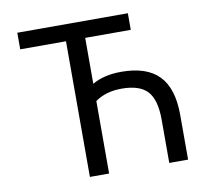

<svg xmlns="http://www.w3.org/2000/svg" viewBox="-81 -821 986 912"><g transform="rotate(-10 412.5 -365.0)"><path d="M373 -347.7V2H280.3V-652.3H59.6V-732.4H592.8V-652.3H373V-430.7Q428.7 -463.9 513.7 -463.9Q635.7 -463.9 694.8 -402.8Q753.9 -341.8 753.9 -213.9V2H663.1V-207Q663.1 -302.7 625.5 -343.8Q587.9 -384.8 501 -384.8Q424.8 -384.8 373 -347.7Z"/></g></svg>

Font: irohakakuC Regular
Style: Regular
Weight: 400
Designer: [Source Han Sans]
Ryoko NISHIZUKA Ë•øÂ°öÊ∂ºÂ≠ê (kana & ideographs); Paul D. Hunt (Latin, Greek & Cyrillic); Wenlong ZHAN
Version: Version 1.001.20160904